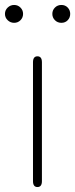

<svg xmlns="http://www.w3.org/2000/svg" viewBox="-28 -754 303 774"><path d="M123 0Q105 0 105 -24V-503Q105 -527 123 -527Q141 -527 141 -503V-24Q141 0 123 0ZM29 -662Q14 -662 3 -672.5Q-8 -683 -8 -698Q-8 -713 3 -723.5Q14 -734 29 -734Q44 -734 54.5 -723.5Q65 -713 65 -698Q65 -683 54.5 -672.5Q44 -662 29 -662ZM219.5 -662Q204 -662 193.5 -672.5Q183 -683 183 -698Q183 -713 193.5 -723.5Q204 -734 219.5 -734Q235 -734 245 -723.5Q255 -713 255 -698Q255 -683 245 -672.5Q235 -662 219.5 -662Z"/></svg>

Font: Resource Han Rounded JP ExtraLight
Style: Regular
Weight: 250
Designer: Cyano Hao (round all glyphs); Ryoko NISHIZUKA 西塚涼子 (kana, bopomofo & ideographs); Paul D. Hunt (Latin, Greek & Cyrillic)
Foundry: Cyano Hao
Version: 0.990